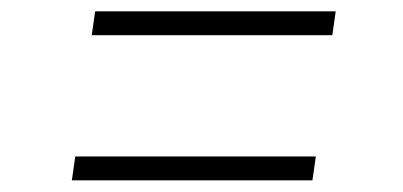

<svg xmlns="http://www.w3.org/2000/svg" viewBox="-20 -451 709 338"><path d="M147.5 -431H571L565 -389H141.5ZM112.5 -175.5H536L530 -133.5H106.5Z"/></svg>

Font: Merriweather 144pt ExtraBold
Style: Italic
Weight: 800
Italic angle: -7.8°
Version: Version 2.101